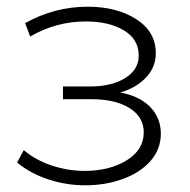

<svg xmlns="http://www.w3.org/2000/svg" viewBox="-20 -548 566 573"><path d="M428.5 -228.5C407.5 -250.2 377.7 -264.7 339 -272C371 -281.3 396.7 -296.3 416 -317C435.3 -337.7 445 -361.7 445 -389C445 -431.7 425.7 -465.5 387 -490.5C348.3 -515.5 300 -528 242 -528C176 -528 113.7 -511.7 55 -479L70 -439C122 -469 177.3 -484 236 -484C282 -484 319.8 -475.2 349.5 -457.5C379.2 -439.8 394 -414.7 394 -382C394 -354 380.5 -331.7 353.5 -315C326.5 -298.3 292 -290 250 -290H168V-252H252C300 -252 338.2 -243.2 366.5 -225.5C394.8 -207.8 409 -183.7 409 -153C409 -118.3 392 -90.5 358 -69.5C324 -48.5 282.3 -38 233 -38C199.7 -38 166.8 -43.3 134.5 -54C102.2 -64.7 74.3 -80 51 -100L31 -63C57.7 -41 88.8 -24.2 124.5 -12.5C160.2 -0.8 196.7 5 234 5C274.7 5 312.3 -1.3 347 -14C381.7 -26.7 409.2 -44.7 429.5 -68C449.8 -91.3 460 -118.3 460 -149C460 -180.3 449.5 -206.8 428.5 -228.5Z"/></svg>

Font: Montserrat Custom ExtraLight
Style: Regular
Weight: 300
Designer: Julieta Ulanovsky
Foundry: Julieta Ulanovsky
Version: Version 7.200